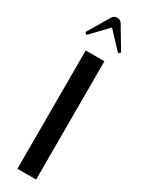

<svg xmlns="http://www.w3.org/2000/svg" viewBox="-239 -941 727 970"><g transform="rotate(30 124.5 -456.5)"><path d="M179 0H70V-690H179ZM97 -896Q106 -913 126 -913Q146 -913 155 -896L230 -770L218 -760L127 -857L34 -760L22 -770Z"/></g></svg>

Font: Trochut
Style: Regular
Weight: 400
Designer: Andreu Balius
Foundry: Andreu Balius
Version: Version 1.001